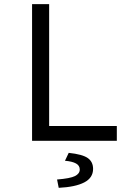

<svg xmlns="http://www.w3.org/2000/svg" viewBox="-20 -676 640 922"><path d="M134 0V-656H216V-71H541V0ZM262 226 254 186Q317 181 340 169.5Q363 158 363 138Q363 119 345 109Q327 99 292 96L310 58Q376 65 401.5 83Q427 101 427 135Q427 178 384.5 200Q342 222 262 226Z"/></svg>

Font: Source Code Pro
Style: Regular
Weight: 400
Monospace: yes
Designer: Paul D. Hunt, Teo Tuominen
Foundry: Adobe Systems Incorporated
Version: Version 1.018;hotconv 1.0.116;makeotfexe 2.5.65601